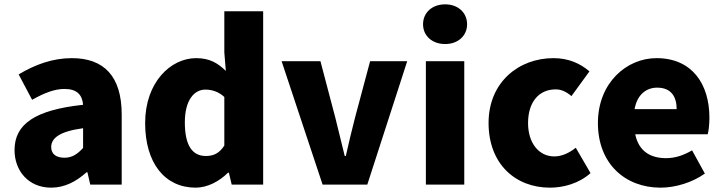

<svg xmlns="http://www.w3.org/2000/svg" viewBox="-20 -851 3332 885"><path d="M216 14C279 14 332 -15 379 -57H383L396 0H541V-323C541 -501 458 -583 311 -583C222 -583 141 -553 66 -508L128 -391C185 -423 232 -441 277 -441C335 -441 359 -414 363 -368C141 -344 47 -279 47 -159C47 -64 111 14 216 14ZM277 -124C240 -124 216 -140 216 -173C216 -213 252 -245 363 -260V-169C337 -141 313 -124 277 -124Z M882 14C936 14 991 -15 1031 -55H1035L1048 0H1193V-799H1014V-609L1021 -524C984 -560 947 -583 884 -583C766 -583 649 -471 649 -284C649 -99 740 14 882 14ZM929 -132C868 -132 832 -178 832 -287C832 -392 877 -438 926 -438C956 -438 987 -429 1014 -404V-180C990 -143 963 -132 929 -132Z M1467 0H1673L1857 -569H1686L1616 -307C1602 -251 1587 -192 1574 -132H1569C1554 -192 1540 -251 1526 -307L1457 -569H1278Z M1943 0H2120V-569H1943ZM2032 -648C2091 -648 2133 -686 2133 -739C2133 -793 2091 -831 2032 -831C1972 -831 1930 -793 1930 -739C1930 -686 1972 -648 2032 -648Z M2515 14C2575 14 2647 -4 2702 -53L2634 -170C2605 -147 2571 -130 2535 -130C2465 -130 2414 -190 2414 -284C2414 -379 2463 -439 2541 -439C2566 -439 2588 -430 2614 -408L2697 -522C2654 -559 2600 -583 2531 -583C2372 -583 2232 -473 2232 -284C2232 -96 2355 14 2515 14Z M3025 14C3092 14 3170 -9 3229 -51L3170 -158C3129 -134 3091 -122 3050 -122C2978 -122 2924 -154 2908 -232H3242C3246 -245 3250 -277 3250 -308C3250 -464 3170 -583 3006 -583C2868 -583 2736 -469 2736 -284C2736 -96 2862 14 3025 14ZM2905 -348C2917 -416 2960 -447 3009 -447C3074 -447 3099 -405 3099 -348Z"/></svg>

Font: Noto Sans CJK JP Black
Style: Regular
Weight: 900
Designer: Ryoko NISHIZUKA (kana & ideographs); Paul D. Hunt (Latin, Greek & Cyrillic); Wenlong ZHANG (bopomofo); Sandoll Communica
Foundry: Adobe Systems Incorporated
Version: Version 1.004;PS 1.004;hotconv 1.0.82;makeotf.lib2.5.63406